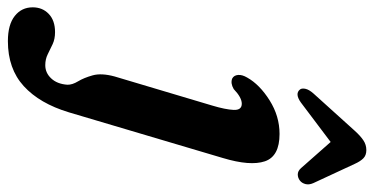

<svg xmlns="http://www.w3.org/2000/svg" viewBox="-386 -484 994 511"><g transform="rotate(90 111.5 -229.0)"><path d="M277 -324.5 155.5 85Q132 163 85.8 205.2Q39.5 247.5 -34 247.5Q-78 247.5 -101 229.2Q-124 211 -124 181.5Q-124 155.5 -106.5 138.8Q-89 122 -58 122Q-39.5 122 -25.8 128.5Q-12 135 1 141.5Q14 148 30 148Q50.5 148 65.2 132.2Q80 116.5 82 89.5Q82.5 76.5 73 60.8Q63.5 45 57 21.8Q50.5 -1.5 60 -36.5L137.5 -296.5Q148 -331.5 149 -353.2Q150 -375 132.5 -375Q116 -375 93.5 -353.5Q78 -344.5 65.5 -349.5Q57 -354 56 -365Q55 -376 63 -389.5Q81.5 -422.5 123.5 -449Q165.5 -475.5 213 -475.5Q272.5 -475.5 285.8 -436.5Q299 -397.5 277 -324.5ZM129.6 -532.5Q106 -515.5 94.6 -530Q90.8 -535 92.9 -544.5Q95 -554 105.1 -565.5L204.4 -675.5Q217.9 -690.5 229.8 -698.5Q241.6 -706.5 256 -706.5Q269.9 -706.5 277.9 -698.5Q286 -690.5 292.7 -675.5L343.8 -565.5Q348.9 -554 346.4 -544.5Q343.8 -535 337.5 -530Q329.9 -524 320.8 -524Q311.7 -524 304.1 -532.5L234.4 -611.5Z"/></g></svg>

Font: Fraunces 9pt Soft SemiBold
Style: Italic
Weight: 600
Italic angle: -16°
Version: Version 1.000;[b76b70a41]